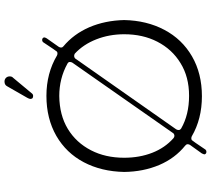

<svg xmlns="http://www.w3.org/2000/svg" viewBox="-62 -858 936 852"><g transform="rotate(-90 406.0 -432.0)"><path d="M573 -567Q573 -566 258 -118Q255 -113 255 -107Q255 -101 262 -96Q323 -61 407 -61Q491 -61 552 -99Q613 -136 647 -202Q680 -266 680 -349Q680 -415 657.5 -472.5Q635 -530 594 -568Q589 -571 583.5 -571Q578 -571 573 -567ZM549 -601Q484 -637 406 -637Q321 -636 260 -599Q199 -562 165 -496Q132 -432 132 -349Q132 -281 154 -224.5Q176 -168 219 -130Q224 -126 229.5 -126Q235 -126 240 -130Q240 -131 554 -579Q557 -584 557 -590.5Q557 -597 549 -601ZM147 6Q148 3 151 -4L189 -57Q192 -62 192 -67.5Q192 -73 186 -78Q130 -123 100 -193Q70 -264 69 -349Q71 -450 112 -528Q153 -606 229 -650Q306 -694 406.5 -694Q507 -694 586 -647Q590 -645 595 -645Q600 -645 603 -647.5Q606 -650 645 -709Q649 -713 654.5 -713Q660 -713 663 -710Q666 -707 666 -703.5Q666 -700 662 -693L624 -639Q621 -634 621 -628.5Q621 -623 626 -619Q681 -573 711 -504Q741 -434 743 -349Q741 -249 699.5 -170.5Q658 -92 582 -48Q506 -4 405 -4Q304 -4 227 -49Q223 -51 218 -51Q213 -51 210 -48.5Q207 -46 168 12Q164 16 158.5 16Q153 16 150 13Q147 10 147 6ZM487 -842Q487 -841 417 -758Q413 -753 406 -753Q400 -753 396 -756Q393 -760 393 -765Q393 -770 398 -779L449 -868Q455 -880 470 -880Q480 -880 486.5 -873.5Q493 -867 493 -857Q493 -847 487 -842Z"/></g></svg>

Font: Kurewa Gothic CJK TC Regular
Style: Regular
Weight: 400
Designer: Max Yao
Foundry: Max-Everyday
Version: Version 1.071; ttfautohint (v1.8.3)